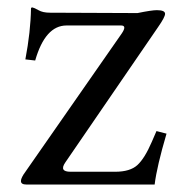

<svg xmlns="http://www.w3.org/2000/svg" viewBox="-20 -494 493 514"><path d="M113.8 -460 348.1 -459Q386.2 -466.8 399.9 -466.8Q421.9 -466.8 421.9 -457Q421.9 -448.2 402.8 -420.9L154.8 -59.1Q137.7 -34.2 168.9 -34.2H288.1Q328.1 -34.2 347.7 -52Q367.2 -69.8 386.2 -113.8L398.9 -143.1L425.8 -136.2Q399.9 -48.3 394 0H50.8Q35.6 0 36.1 -9.8Q36.1 -15.6 43 -26.9L306.2 -404.8Q320.3 -425.8 304.2 -425.8H158.2Q101.1 -425.8 74.2 -332L47.9 -335Q62 -409.2 63 -471.2Q63 -474.1 66.9 -474.1Q71.8 -473.1 83.3 -466.6Q94.7 -460 113.8 -460Z"/></svg>

Font: Linux Libertine Capitals
Style: Small Caps
Weight: 400
Designer: Philipp H. Poll
Foundry: Philipp H. Poll
Version: Version 5.1.3